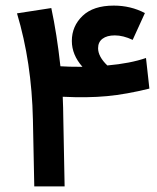

<svg xmlns="http://www.w3.org/2000/svg" viewBox="-20 -669 565 689"><path d="M516.1 -351.1Q433.6 -330.6 363.8 -324Q293.9 -317.4 205.1 -321.8Q207 -277.8 207 -252.9L211.9 0H103L98.1 -240.2Q93.8 -445.3 41 -621.1L164.1 -640.1Q184.1 -546.9 196.8 -431.2Q223.6 -429.2 275.9 -429.2Q237.8 -472.2 237.8 -522Q237.8 -575.2 276.4 -612.1Q314.9 -648.9 388.2 -648.9Q449.2 -648.9 500 -622.1L456.1 -525.9Q421.9 -542 392.1 -542Q363.8 -542 347.9 -530Q332 -518.1 332 -496.1Q332 -465.8 365.2 -434.1Q447.3 -441.4 503.9 -460.9Z"/></svg>

Font: FiraGO SemiBold
Style: Italic
Weight: 600
Italic angle: -8°
Designer: bBox Type GmbH
Foundry: bBox Type GmbH
Version: Version 1.001;PS 001.001;hotconv 1.0.88;makeotf.lib2.5.64775